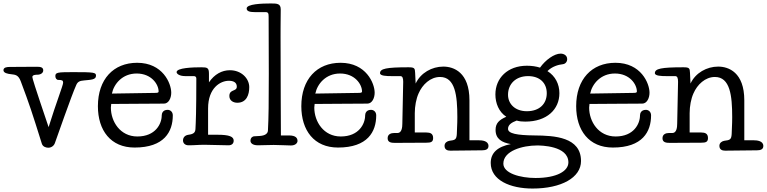

<svg xmlns="http://www.w3.org/2000/svg" viewBox="-26 -840 4433 1110"><path d="M415 -349C423 -367 434 -373 460 -375C496 -379 529 -378 529 -402C529 -421 520 -423 395 -423C306 -423 294 -421 294 -400C294 -388 301 -378 311 -378C333 -378 339 -375 339 -362C339 -347 300 -250 255 -105C171 -353 161 -388 161 -395C161 -408 183 -408 189 -408C209 -408 224 -418 224 -433C224 -452 207 -454 186 -454C176 -454 42 -453 30 -453C12 -453 -6 -450 -6 -434C-6 -418 18 -413 38 -411C63 -408 80 -407 94 -370C146 -231 157 -197 216 -9C222 10 243 14 253 14C270 14 285 4 291 -12C300 -36 388 -290 415 -349Z M621 -299C632 -354 681 -415 764 -415C850 -415 891 -352 891 -311C891 -306 887 -303 874 -303ZM617 -239C648 -239 732 -240 758 -240C822 -240 881 -241 922 -241C949 -241 964 -273 964 -304C964 -358 915 -477 767 -477C630 -477 540 -382 540 -226C540 -86 614 13 752 13C924 13 973 -79 973 -173C973 -193 959 -205 943 -205C915 -205 909 -184 909 -173C909 -124 873 -51 768 -51C669 -51 615 -137 615 -218C615 -224 616 -232 617 -239Z M1415 -336C1415 -386 1370 -434 1303 -434C1257 -434 1214 -411 1182 -364V-413C1182 -448 1173 -451 1138 -451C1089 -451 995 -448 995 -423C995 -413 1012 -400 1045 -400H1094C1104 -400 1109 -395 1109 -386C1109 -195 1106 -131 1104 -95C1103 -76 1096 -65 1064 -61C1041 -58 1032 -43 1032 -28C1032 -13 1043 0 1064 0C1101 0 1118 -3 1157 -3C1195 -3 1255 0 1295 0C1314 0 1325 -10 1325 -27C1325 -50 1300 -61 1231 -61H1177V-213C1177 -333 1249 -373 1297 -373C1323 -373 1343 -364 1343 -339C1343 -309 1300 -326 1300 -285C1300 -258 1323 -246 1346 -246C1399 -246 1415 -292 1415 -336Z M1597 -785C1597 -819 1577 -820 1540 -820C1488 -820 1400 -817 1400 -791C1400 -775 1418 -770 1446 -770H1508C1525 -770 1527 -763 1527 -742C1527 -665 1528 -583 1528 -413C1528 -247 1527 -159 1523 -85C1522 -68 1507 -56 1476 -54L1443 -52C1437 -52 1422 -46 1422 -26C1422 -14 1433 0 1465 0C1486 0 1529 -2 1556 -2C1590 -2 1637 1 1656 1C1684 1 1694 -15 1694 -25C1694 -41 1685 -57 1644 -57H1598C1598 -146 1596 -325 1596 -626C1596 -628 1596 -719 1597 -785Z M1797 -299C1808 -354 1857 -415 1940 -415C2026 -415 2067 -352 2067 -311C2067 -306 2063 -303 2050 -303ZM1793 -239C1824 -239 1908 -240 1934 -240C1998 -240 2057 -241 2098 -241C2125 -241 2140 -273 2140 -304C2140 -358 2091 -477 1943 -477C1806 -477 1716 -382 1716 -226C1716 -86 1790 13 1928 13C2100 13 2149 -79 2149 -173C2149 -193 2135 -205 2119 -205C2091 -205 2085 -184 2085 -173C2085 -124 2049 -51 1944 -51C1845 -51 1791 -137 1791 -218C1791 -224 1792 -232 1793 -239Z M2688 -260C2688 -422 2597 -455 2537 -455C2471 -455 2406 -419 2377 -357L2374 -419C2373 -446 2370 -451 2335 -451C2207 -451 2171 -443 2171 -417C2171 -401 2210 -400 2236 -400H2288C2301 -400 2305 -389 2305 -367C2305 -351 2301 -170 2300 -125C2300 -105 2297 -71 2272 -71H2252C2236 -71 2215 -65 2215 -41C2215 -16 2237 -14 2258 -14C2272 -14 2429 -15 2439 -15C2465 -15 2478 -19 2478 -42C2478 -68 2461 -74 2439 -74H2372V-186C2372 -226 2380 -269 2394 -300C2416 -351 2462 -395 2518 -395C2606 -395 2618 -287 2618 -163C2618 -161 2618 -118 2615 -65C2613 -33 2605 -30 2572 -26C2560 -24 2544 -15 2544 3C2544 25 2560 31 2577 31C2588 31 2749 29 2761 29C2781 29 2798 24 2798 4C2798 -26 2761 -29 2742 -29H2688Z M3020 -460C2909 -460 2838 -389 2838 -294C2838 -243 2858 -193 2901 -165C2860 -147 2839 -128 2839 -89C2839 -37 2875 -16 2927 -7C2850 8 2811 44 2811 102C2811 201 2922 250 3053 250C3219 250 3333 187 3333 91C3333 -48 3179 -56 3065 -57C2962 -58 2911 -68 2911 -95C2911 -119 2932 -132 2961 -143C2978 -138 2993 -137 3011 -137C3136 -137 3208 -208 3208 -301C3208 -353 3185 -400 3139 -429C3165 -455 3200 -466 3229 -469C3243 -471 3253 -483 3253 -498C3253 -521 3232 -530 3215 -530C3178 -530 3127 -493 3096 -449C3074 -456 3049 -460 3020 -460ZM3079 1C3100 1 3260 2 3260 99C3260 149 3193 189 3070 189C2982 189 2884 162 2884 106C2884 32 2995 1 3079 1ZM3027 -400C3095 -400 3135 -360 3135 -301C3135 -239 3092 -197 3020 -197C2951 -197 2911 -240 2911 -292C2911 -355 2956 -400 3027 -400Z M3386 -299C3397 -354 3446 -415 3529 -415C3615 -415 3656 -352 3656 -311C3656 -306 3652 -303 3639 -303ZM3382 -239C3413 -239 3497 -240 3523 -240C3587 -240 3646 -241 3687 -241C3714 -241 3729 -273 3729 -304C3729 -358 3680 -477 3532 -477C3395 -477 3305 -382 3305 -226C3305 -86 3379 13 3517 13C3689 13 3738 -79 3738 -173C3738 -193 3724 -205 3708 -205C3680 -205 3674 -184 3674 -173C3674 -124 3638 -51 3533 -51C3434 -51 3380 -137 3380 -218C3380 -224 3381 -232 3382 -239Z M4277 -260C4277 -422 4186 -455 4126 -455C4060 -455 3995 -419 3966 -357L3963 -419C3962 -446 3959 -451 3924 -451C3796 -451 3760 -443 3760 -417C3760 -401 3799 -400 3825 -400H3877C3890 -400 3894 -389 3894 -367C3894 -351 3890 -170 3889 -125C3889 -105 3886 -71 3861 -71H3841C3825 -71 3804 -65 3804 -41C3804 -16 3826 -14 3847 -14C3861 -14 4018 -15 4028 -15C4054 -15 4067 -19 4067 -42C4067 -68 4050 -74 4028 -74H3961V-186C3961 -226 3969 -269 3983 -300C4005 -351 4051 -395 4107 -395C4195 -395 4207 -287 4207 -163C4207 -161 4207 -118 4204 -65C4202 -33 4194 -30 4161 -26C4149 -24 4133 -15 4133 3C4133 25 4149 31 4166 31C4177 31 4338 29 4350 29C4370 29 4387 24 4387 4C4387 -26 4350 -29 4331 -29H4277Z"/></svg>

Font: Life Savers
Style: Bold
Weight: 700
Designer: Pablo Impallari, Rodrigo Fuenzalida, Brenda Gallo
Foundry: Pablo Impallari, Rodrigo Fuenzalida, Brenda Gallo
Version: Version 3.000